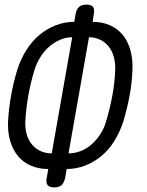

<svg xmlns="http://www.w3.org/2000/svg" viewBox="-20 -790 640 835"><path d="M216 25Q196 25 187.5 15.5Q179 6 183 -15L190 -55Q148 -55 114.5 -69.5Q81 -84 58.5 -111Q36 -138 24.5 -176.5Q13 -215 15 -261Q18 -317 28 -373.5Q38 -430 55 -486Q70 -533 94.5 -572Q119 -611 151.5 -638Q184 -665 222.5 -680Q261 -695 303 -695L309 -730Q313 -751 324.5 -760.5Q336 -770 356 -770Q376 -770 384 -760.5Q392 -751 388 -730L383 -695Q425 -695 458.5 -680Q492 -665 514 -638Q536 -611 547 -572Q558 -533 556 -486Q554 -430 543.5 -373.5Q533 -317 516 -261Q501 -215 477 -176.5Q453 -138 421 -111.5Q389 -85 350.5 -70Q312 -55 270 -55L263 -15Q258 6 247 15.5Q236 25 216 25ZM205 -123 294 -628Q268 -628 242.5 -617.5Q217 -607 195.5 -588.5Q174 -570 157 -544Q140 -518 130 -486Q113 -430 103 -373.5Q93 -317 90 -261Q89 -230 96.5 -204.5Q104 -179 120 -160.5Q136 -142 157.5 -132.5Q179 -123 205 -123ZM367 -628 278 -123Q304 -123 329.5 -132.5Q355 -142 376.5 -160.5Q398 -179 415 -204.5Q432 -230 441 -261Q458 -317 468.5 -373.5Q479 -430 481 -486Q482 -518 474.5 -544Q467 -570 452 -588.5Q437 -607 415 -617.5Q393 -628 367 -628Z"/></svg>

Font: Maple Mono Light
Style: Italic
Weight: 300
Italic angle: -10°
Monospace: yes
Designer: subframe7536
Version: Version 7.000